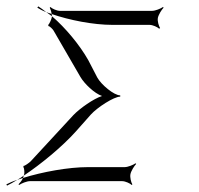

<svg xmlns="http://www.w3.org/2000/svg" viewBox="-48 -568 625 602"><path d="M69 -544C77 -539 86 -534 97 -530C88 -537 80 -543 72 -548ZM97 -530C102 -526 109 -522 115 -517C115 -519 114 -521 114 -524ZM108 -544C110 -540 113 -532 114 -524C169 -505 244 -490 305 -490H421C431 -490 446 -483 451 -478L454 -480C450 -486 445 -502 447 -512C449 -522 459 -538 465 -544L463 -546C456 -541 439 -534 429 -534H140C130 -534 115 -541 110 -546ZM25 -44C28 -43 29 -27 28 -22C28 -20 26 -19 26 -17C80 -53 146 -107 190 -156L237 -209C257 -231 309 -265 329 -265V-269C309 -269 269 -303 257 -325L229 -379C202 -427 157 -481 115 -517L114 -512C113 -507 106 -491 103 -490L104 -486C107 -487 118 -476 120 -472L204 -327C216 -306 248 -275 272 -267C246 -259 202 -228 182 -207L48 -62C44 -58 29 -47 26 -48ZM6 -4C11 -6 18 -8 24 -10C25 -12 26 -15 26 -17C19 -12 13 -8 6 -4ZM10 10 12 12C19 7 36 0 46 0H335C345 0 360 7 365 12L367 10C363 4 359 -12 361 -22C363 -32 373 -48 379 -54L377 -56C370 -51 353 -44 343 -44H228C166 -44 85 -29 24 -10C21 -2 14 6 10 10ZM-28 10 -26 14C-16 9 -5 3 6 -4C-7 0 -18 5 -28 10Z"/></svg>

Font: Armata Saber
Style: RgIta
Weight: 400
Designer: Jasper
Foundry: Cannot Into Space Fonts
Version: Version 0.970